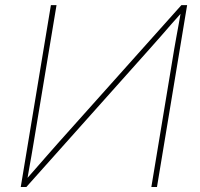

<svg xmlns="http://www.w3.org/2000/svg" viewBox="-20 -748 801 768"><path d="M607.9 0H585.4L676.8 -551.3Q681.2 -576.7 685.8 -602.1Q690.4 -627.4 695.1 -652.8Q699.7 -678.2 704.1 -703.6H711.9Q689 -678.2 666.7 -652.8Q644.5 -627.4 622.6 -602.1Q600.6 -576.7 577.6 -551.3L85.4 0H63L183.6 -727.5H206.1L114.3 -175.3Q110.4 -149.9 105.7 -124.5Q101.1 -99.1 96.7 -74Q92.3 -48.8 87.9 -23.4H78.6Q101.1 -48.8 123 -74Q145 -99.1 167.2 -124.5Q189.5 -149.9 211.9 -175.3L705.6 -727.5H728.5Z"/></svg>

Font: Inter 17pt Thin
Style: Italic
Weight: 250
Italic angle: -9.3988°
Version: Version 4.001;git-66647c0bb